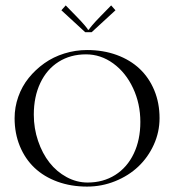

<svg xmlns="http://www.w3.org/2000/svg" viewBox="-20 -683 644 710"><path d="M34 0ZM319 -564H295L207 -645L223 -663L264 -621Q281.8 -602.8 293.4 -589.1Q305 -575.5 305 -573H309Q309 -575.5 320.6 -589.1Q332.2 -602.8 350 -621L391 -663L407 -645ZM302 7Q242.5 7 192.5 -11.2Q142.5 -29.5 107.6 -62.5Q72.8 -95.5 53.4 -142.6Q34 -189.8 34 -246Q34 -286.8 47.6 -325.2Q61.2 -363.8 86.2 -394.8Q111.2 -425.8 144.1 -449.1Q177 -472.5 217.9 -485.2Q258.8 -498 302 -498Q361.5 -498 411.5 -479.8Q461.5 -461.5 496.4 -428.6Q531.2 -395.8 550.6 -348.9Q570 -302 570 -246Q570 -194.8 548.8 -148Q527.5 -101.2 491.6 -67.2Q455.8 -33.2 406.1 -13.1Q356.5 7 302 7ZM304 -8Q361.5 -8 405.9 -35.9Q450.2 -63.8 474.6 -114.8Q499 -165.8 499 -232Q499 -299.8 472 -357.2Q445 -414.8 398.8 -448.4Q352.5 -482 298 -482Q240.5 -482 196.8 -454.4Q153 -426.8 129 -376Q105 -325.2 105 -259Q105 -208.2 120.8 -161.9Q136.5 -115.5 163 -81.8Q189.5 -48 226.5 -28Q263.5 -8 304 -8Z"/></svg>

Font: FogtwoNo5
Style: Regular
Weight: 400
Designer: gluk (gluksza@wp.pl)
Foundry: gluk (gluksza@wp.pl)
Version: Version 0.87